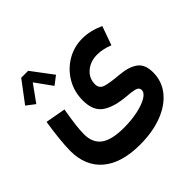

<svg xmlns="http://www.w3.org/2000/svg" viewBox="-197 -761 1164 1164"><g transform="rotate(-45 384.5 -179.5)"><path d="M142.1 -577.6H201.7L304.2 -441.4L250 -399.9L171.9 -508.3L93.8 -399.9L39.6 -441.4ZM711.4 -451.7 668 -330.1Q614.7 -351.6 566.4 -351.6Q508.8 -351.6 469.5 -318.1Q430.2 -284.7 430.2 -233.4Q430.2 -197.8 463.6 -186.8Q497.1 -175.8 579.6 -168.9Q650.9 -162.6 690.9 -133.3Q731 -104 731 -35.6Q731 41 684.8 98.4Q638.7 155.8 556.2 187.5Q473.6 219.2 364.7 219.2Q207.5 219.2 123 147.9Q38.6 76.7 38.6 -54.2Q38.6 -91.8 44.9 -154.1Q51.3 -216.3 61.5 -279.8L191.4 -256.3Q179.7 -188 174.3 -143.8Q168.9 -99.6 168.9 -66.4Q168.9 7.3 216.6 42.5Q264.2 77.6 368.7 77.6Q433.6 77.6 487.5 65.9Q541.5 54.2 574 34.9Q606.4 15.6 606.4 -7.8Q606.4 -30.8 579.8 -37.4Q553.2 -43.9 514.6 -46.4Q415.5 -54.2 362.1 -90.6Q308.6 -127 308.6 -215.3Q308.6 -291 344.2 -351.8Q379.9 -412.6 439.9 -448.5Q500 -484.4 573.2 -484.4Q639.2 -484.4 711.4 -451.7Z"/></g></svg>

Font: Estedad-FD Bold
Style: Regular
Weight: 700
Designer: Amin Abedi
Version: Version 7.3